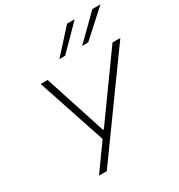

<svg xmlns="http://www.w3.org/2000/svg" viewBox="-221 -1115 1174 1261"><g transform="rotate(-30 366.0 -485.0)"><path d="M159 0Q192 -46.5 226.8 -94.8Q261.5 -143 300 -196.5L196 -509Q179 -561 163.5 -607.2Q148 -653.5 128 -713H181Q202.5 -647 218 -599Q233.5 -551 247.5 -508Q261.5 -465 278.5 -413L332 -248H339L455.5 -410Q484.5 -450.5 509.2 -485Q534 -519.5 558.5 -553.5Q583 -587.5 610.5 -626Q638 -664.5 673 -713H732.5Q686 -648.5 635.5 -578.5Q585 -508.5 542.5 -450L379.5 -224Q343 -173.5 300.2 -114Q257.5 -54.5 218 0ZM488.5 -792.5Q534.5 -838 578.8 -881.2Q623 -924.5 668.5 -969.5H729.5Q680.5 -925 632.2 -881.2Q584 -837.5 535.5 -793.5ZM316 -792.5Q357 -838 396.8 -881.2Q436.5 -924.5 476.5 -969.5H534Q490.5 -925 447.8 -881.5Q405 -838 360.5 -793.5Z"/></g></svg>

Font: Commissioner ExtraLight
Style: Italic
Weight: 200
Italic angle: -12°
Designer: Kostas Bartsokas
Foundry: Kostas Bartsokas
Version: Version 1.000; ttfautohint (v1.8.3)